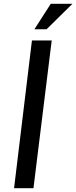

<svg xmlns="http://www.w3.org/2000/svg" viewBox="-20 -990 401 1010"><path d="M148 -777H252L156 0H54ZM361 -970 225 -836H161L247 -970Z"/></svg>

Font: Josefin Sans Thin Medium
Style: Italic
Weight: 500
Italic angle: -7°
Version: Version 2.000